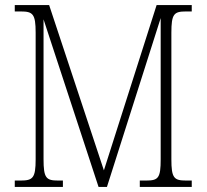

<svg xmlns="http://www.w3.org/2000/svg" viewBox="-20 -734 812 754"><path d="M38 0H227V-25H208C161 -25 151 -35 151 -109V-658L367 0H400L611 -663V-109C611 -35 602 -25 554 -25H529V0H733V-25H711C663 -25 653 -35 653 -109V-605C653 -679 663 -689 710 -689H733V-714H595L388 -65L173 -714H38V-689H62C109 -689 120 -679 120 -606V-108C120 -35 109 -25 61 -25H38Z"/></svg>

Font: Noto Serif Devanagari Condensed ExtraLight
Style: Regular
Weight: 200
Width: 3
Designer: Universal Thirst, Indian Type Foundry and the Monotype Design Team
Foundry: Monotype Imaging Inc.
Version: Version 2.004